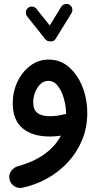

<svg xmlns="http://www.w3.org/2000/svg" viewBox="-20 -657 503 970"><path d="M331.5 -632.8Q341.8 -626.5 344.7 -614Q347.7 -601.6 341.3 -590.8L260.3 -459.5Q253.4 -447.8 235.8 -447.8Q218.3 -447.8 210.4 -457L116.7 -574.7Q109.4 -584 110.8 -596.7Q112.3 -609.4 121.6 -617.2Q131.3 -625 144 -623.5Q156.7 -622.1 164.1 -612.3L231.4 -528.3L289.6 -623Q295.9 -633.3 308.6 -636.2Q321.3 -639.2 331.5 -632.8ZM225.6 -356Q285.2 -356 328.9 -317.6Q372.6 -279.3 396.7 -217.8Q420.9 -156.2 420.9 -85.4Q420.9 -12.7 395 50Q369.1 112.8 323.5 162.1Q277.8 211.4 218.8 244.4Q159.7 277.3 92.8 291.5Q70.3 295.9 51 282.7Q31.7 269.5 27.8 247.6Q23.4 224.6 36.9 206.5Q50.3 188.5 71.8 182.1Q149.9 161.1 204.8 121.6Q259.8 82 287.6 28.3Q258.8 32.7 232.9 32.7Q143.6 32.7 94 -9Q44.4 -50.8 44.4 -135.7Q44.4 -194.3 68.4 -244.4Q92.3 -294.4 133.3 -325.2Q174.3 -356 225.6 -356ZM147.9 -140.1Q147.9 -101.6 169.9 -85.7Q191.9 -69.8 231.9 -69.8Q251.5 -69.8 270.5 -72.8Q289.6 -75.7 306.6 -80.1Q310.5 -81.1 314 -81.1V-81.5Q314 -117.7 303.5 -156.5Q293 -195.3 272.9 -221.9Q252.9 -248.5 223.1 -248.5Q201.7 -248.5 184.6 -232.4Q167.5 -216.3 157.7 -191.7Q147.9 -167 147.9 -140.1Z"/></svg>

Font: Mikhak-DS2-FD SemiBold
Style: Regular
Weight: 600
Designer: Amin Abedi
Version: Version 3.2